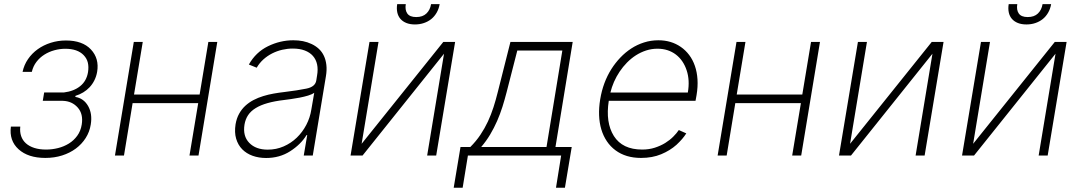

<svg xmlns="http://www.w3.org/2000/svg" viewBox="-20 -747 5186 922"><path d="M32.3 -139.2H77.4Q74.6 -114 81.5 -93.6Q88.4 -73.2 104.4 -58.8Q120.4 -44.4 144.9 -36.6Q169.4 -28.8 201.3 -28.8Q230.1 -28.8 258.5 -35.9Q286.9 -43 310.7 -57.7Q334.5 -72.4 351 -95.2Q367.5 -117.9 372.5 -148.8Q380.7 -199.6 353.3 -230.5Q326 -261.4 282 -262.8H185.4L192.1 -302.9H286.6Q334.9 -308.9 365.2 -333.5Q395.6 -358 402.7 -400.6Q406.6 -426.1 401.8 -446.2Q397 -466.3 381.7 -482.2Q352.3 -512.8 293.7 -512.8Q267.4 -512.8 241.3 -505.7Q215.2 -498.6 193.2 -484.7Q171.2 -470.9 155.2 -450.1Q139.2 -429.3 132.8 -402H88.4Q95.5 -435.4 114.5 -463.1Q133.5 -490.8 161.2 -510.7Q188.9 -530.5 223.5 -541.5Q258.2 -552.6 296.5 -552.6Q376.1 -552.6 416.5 -509.6Q457.4 -465.9 446.4 -401.6Q442.5 -379.6 433.2 -361.2Q424 -342.7 410.3 -328.1Q396.7 -313.6 379.6 -303.3Q362.6 -293 342.7 -286.9L341.6 -281.6Q381.7 -275.2 403.1 -237.9Q424.4 -200.6 415.8 -148.8Q410.2 -113.6 391.5 -84.3Q372.9 -55 344.3 -33.7Q315.7 -12.4 278.4 -0.5Q241.1 11.4 197.8 11.4Q115.1 11.4 69.2 -30.2Q23.4 -71.7 32.3 -139.2Z M622.5 -545.5H665.5L623.6 -293H938.6L980.5 -545.5H1023.4L933.2 0H889.9L931.8 -251.8H616.8L575.3 0H532Z M1111.2 -150.2Q1116.1 -179 1128.4 -201Q1140.6 -223 1158.2 -239.2Q1175.8 -255.3 1197.6 -266.7Q1219.5 -278.1 1243.8 -285.5Q1268.1 -293 1293.9 -297.6Q1319.6 -302.2 1344.8 -305Q1377.1 -308.9 1403.4 -313Q1429.7 -317.1 1451 -321.4Q1494.3 -329.9 1498.9 -361.2L1502.5 -383.9Q1507.8 -413.7 1502.7 -437.7Q1497.5 -461.6 1482.6 -478.5Q1467.7 -495.4 1443.4 -504.6Q1419 -513.8 1386 -513.8Q1360.4 -513.8 1335.2 -508Q1310 -502.1 1287.1 -490.6Q1264.2 -479 1245 -461.8Q1225.9 -444.6 1212.7 -421.9L1175.1 -437.1Q1208.1 -496.1 1266.7 -524.9Q1325.3 -553.6 1388.5 -553.6Q1413 -553.6 1434.7 -549.4Q1456.3 -545.1 1476.6 -535.5Q1496.1 -526.3 1511.2 -512.3Q1526.3 -498.2 1535.3 -479Q1544.4 -459.9 1547.2 -435.4Q1550.1 -410.9 1545.1 -381L1481.9 0H1438.6L1455.3 -98.4H1452.1Q1424.4 -53.3 1373.2 -20.6Q1322.8 11.7 1257.8 11.7Q1222.7 11.7 1193 1.1Q1163.4 -9.6 1143.1 -30.2Q1122.9 -50.8 1114 -81Q1105.1 -111.2 1111.2 -150.2ZM1177.2 -60.7Q1208.5 -28.4 1266 -28.4Q1306.5 -28.4 1342 -43.9Q1377.5 -59.3 1405 -85.8Q1432.5 -112.2 1450.8 -147.2Q1469.1 -182.2 1475.1 -221.2L1489 -301.5Q1478.3 -293.7 1459.3 -288Q1440.3 -282.3 1419.2 -278.2Q1398.1 -274.1 1377.7 -271.3Q1357.2 -268.5 1343.4 -266.7Q1298.3 -261.4 1264.6 -251.8Q1230.8 -242.2 1207.6 -227.8Q1184.3 -213.4 1171.3 -193.9Q1158.4 -174.4 1154.1 -148.8Q1145.2 -93.4 1177.2 -60.7Z M1754.3 -545.5H1797.6L1716.6 -56.5L2108.7 -545.5H2165.5L2074.6 0H2031.2L2112.2 -489L1720.9 0H1663.4ZM1887.4 -727.3H1928.6Q1924 -699.2 1935.9 -682.2Q1947.8 -665.1 1978.7 -665.1Q2009.9 -665.1 2027.7 -682.2Q2045.5 -699.2 2050.1 -727.3H2091.3Q2087.4 -704.5 2076.9 -686.3Q2066.4 -668 2051 -655.5Q2035.5 -643.1 2015.6 -636.4Q1995.7 -629.6 1972.7 -629.6Q1948.9 -629.6 1931.3 -636.7Q1913.7 -643.8 1902.7 -656.6Q1891.7 -669.4 1887.8 -687.5Q1883.9 -705.6 1887.4 -727.3Z M2191.4 -41.2H2238.6Q2266.3 -68.9 2286.9 -99.6Q2307.5 -130.3 2323 -163.5Q2338.4 -196.7 2349.8 -232.2Q2361.2 -267.8 2370.4 -305L2431.1 -545.5H2730.1L2647.4 -41.2H2725.5L2692.8 154.5H2649.9L2674.7 0H2226.9L2201.7 154.5H2158.7ZM2290.8 -41.2H2604.4L2680.4 -504.3H2464.1L2413 -305Q2403.8 -269.2 2392.8 -234.2Q2381.7 -199.2 2367.2 -166Q2352.6 -132.8 2334 -101.4Q2315.3 -70 2290.8 -41.2Z M2862.2 -270.2Q2875.7 -351.9 2916.2 -415.8Q2935 -445.3 2959 -470.5Q2983 -495.7 3011.4 -514.2Q3039.8 -532.7 3072.6 -543.1Q3105.5 -553.6 3141.7 -553.6Q3203.1 -553.6 3249.3 -521.7Q3272.4 -505.7 3289.6 -482.8Q3306.8 -459.9 3316.9 -430.6Q3327.1 -401.3 3329.4 -365.9Q3331.7 -330.6 3324.9 -290.1L3320 -263.1H2903.4Q2887.1 -158.7 2927.9 -93.8Q2969.1 -28.8 3063.6 -28.8Q3096.6 -28.8 3124.6 -37.8Q3152.7 -46.9 3174.9 -60.7Q3197.1 -74.6 3213.4 -91.1Q3229.8 -107.6 3239.7 -122.5L3275.6 -106.5Q3267.4 -93.4 3255.7 -79.7Q3244 -66.1 3228.7 -51.8Q3197.8 -24.1 3155.2 -6.4Q3112.6 11.4 3058.2 11.4Q2985.1 11.4 2935.7 -25.2Q2911.2 -43.3 2894.2 -68.7Q2877.1 -94.1 2867.7 -125.4Q2858.3 -156.6 2856.9 -193.2Q2855.5 -229.8 2862.2 -270.2ZM2911.2 -302.6H3283Q3293.3 -361.9 3277.3 -409.4Q3269.5 -433.2 3256.4 -452.4Q3243.3 -471.6 3225.5 -485.1Q3207.7 -498.6 3185.5 -505.9Q3163.4 -513.1 3137.4 -513.1Q3109 -513.1 3082.9 -504.6Q3056.8 -496.1 3033.7 -481.4Q3010.7 -466.6 2990.8 -446.4Q2970.9 -426.1 2955.3 -402.7Q2939.6 -379.3 2928.4 -353.7Q2917.3 -328.1 2911.2 -302.6Z M3516.7 -545.5H3559.7L3517.8 -293H3832.7L3874.6 -545.5H3917.6L3827.4 0H3784.1L3826 -251.8H3511L3469.5 0H3426.1Z M4099.8 -545.5H4143.1L4062.1 -56.5L4454.2 -545.5H4511L4420.1 0H4376.8L4457.7 -489L4066.4 0H4008.9Z M4690.7 -545.5H4734L4653.1 -56.5L5045.1 -545.5H5101.9L5011 0H4967.7L5048.7 -489L4657.3 0H4599.8ZM4823.9 -727.3H4865.1Q4860.4 -699.2 4872.3 -682.2Q4884.2 -665.1 4915.1 -665.1Q4946.4 -665.1 4964.1 -682.2Q4981.9 -699.2 4986.5 -727.3H5027.7Q5023.8 -704.5 5013.3 -686.3Q5002.8 -668 4987.4 -655.5Q4971.9 -643.1 4952.1 -636.4Q4932.2 -629.6 4909.1 -629.6Q4885.3 -629.6 4867.7 -636.7Q4850.1 -643.8 4839.1 -656.6Q4828.1 -669.4 4824.2 -687.5Q4820.3 -705.6 4823.9 -727.3Z"/></svg>

Font: Inter P Extra Light
Style: Italic
Weight: 200
Italic angle: 9.39999°
Designer: Rasmus Andersson
Foundry: rsms
Version: Version 3.018;git-588b23468